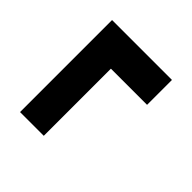

<svg xmlns="http://www.w3.org/2000/svg" viewBox="-49 -633 676 676"><g transform="rotate(-45 289.0 -295.0)"><path d="M59.9 -325.9V-444.1H518.1V-145.9H394.1V-325.9Z"/></g></svg>

Font: Oxanium ExtraLight
Style: Regular
Weight: 200
Designer: Severin Meyer
Version: Version 2.000